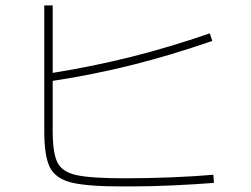

<svg xmlns="http://www.w3.org/2000/svg" viewBox="-20 -708 904 692"><path d="M139.6 -237.3V-688.5H169.9V-445.3Q317.9 -469.2 453.4 -503.2Q588.9 -537.1 736.3 -587.9L745.1 -560.5Q595.7 -508.8 456.5 -473.9Q317.4 -439 169.9 -416.5V-236.3Q169.9 -155.8 187.3 -121.8Q204.6 -87.9 256.6 -76.7Q308.6 -65.4 431.6 -65.4Q511.2 -65.4 596.4 -68.8Q681.6 -72.3 749 -78.1L751 -48.8Q683.1 -43.5 602.8 -39.8Q522.5 -36.1 451.2 -36.1H427.7Q297.4 -35.6 238.8 -49.8Q180.2 -64 159.7 -105Q139.2 -146 139.6 -237.3Z"/></svg>

Font: Pretendard GOV Thin
Style: Regular
Weight: 100
Designer: Base glyphs from Inter by Rasmus Andersson; Hangeul glyphs from Noto Sans CJK(Source Han Sans) by Jang Soo-young and Kan
Foundry: Kil Hyung-jin
Version: Version 1.309